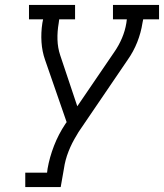

<svg xmlns="http://www.w3.org/2000/svg" viewBox="-20 -755 662 775"><path d="M82 0V-58H170L172 -74Q180 -120 198 -166.5Q216 -213 244 -255L249 -262L162 -513Q150 -547 147.5 -585Q145 -623 151 -662L154 -677H97V-735H283V-677H219L217 -662Q211 -628 212 -595Q213 -562 223 -532L292 -326L442 -546Q460 -572 472.5 -601.5Q485 -631 490 -662L492 -677H436V-735H622V-677H558L555 -662Q549 -623 534 -585Q519 -547 495 -513L297 -222Q295 -219 293.5 -216Q292 -213 290 -210Q270 -178 256.5 -143.5Q243 -109 238 -74L225 0Z"/></svg>

Font: Iosevka Curly Slab LtEx
Style: Italic
Weight: 300
Width: 7
Italic angle: -9°
Monospace: yes
Designer: Belleve Invis
Foundry: Belleve Invis
Version: Version 11.1.0; ttfautohint (v1.8.3)